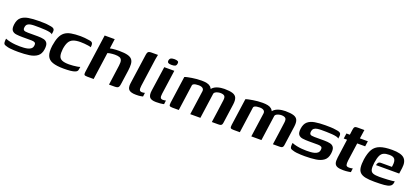

<svg xmlns="http://www.w3.org/2000/svg" viewBox="27 -1345 4690 2172"><g transform="rotate(20 2372.0 -259.0)"><path d="M191 4Q170 4 143 3Q116 2 90.5 -1Q65 -4 45 -11Q30 -15 21 -20.5Q12 -26 9.5 -41.5Q7 -57 11 -90Q38 -79 69.5 -72.5Q101 -66 131.5 -63.5Q162 -61 187 -61Q210 -61 234.5 -62.5Q259 -64 281.5 -69.5Q304 -75 319.5 -88Q335 -101 338 -123Q343 -152 329 -161Q315 -170 289 -170H179Q137 -170 103 -174.5Q69 -179 52 -201Q35 -223 42 -275Q50 -332 82 -359.5Q114 -387 167.5 -396Q221 -405 293 -405Q320 -405 355.5 -404Q391 -403 417 -398Q444 -395 459.5 -389.5Q475 -384 481 -372Q487 -360 483 -337L479 -312Q474 -322 451.5 -327.5Q429 -333 397.5 -335.5Q366 -338 331.5 -338.5Q297 -339 268 -339Q242 -339 219 -335.5Q196 -332 181 -320.5Q166 -309 162 -282Q159 -262 166 -252.5Q173 -243 188 -240.5Q203 -238 222 -238H340Q381 -238 411 -231Q441 -224 455 -200.5Q469 -177 462 -126Q454 -68 417.5 -40.5Q381 -13 323 -4.5Q265 4 191 4Z M738 6Q654 6 604 -11.5Q554 -29 536.5 -72.5Q519 -116 529 -193Q539 -259 557 -300.5Q575 -342 605 -365Q635 -388 682 -396.5Q729 -405 796 -405Q822 -405 845.5 -402.5Q869 -400 902 -395Q919 -393 930 -387Q941 -381 944.5 -367Q948 -353 944 -326Q934 -331 911 -334.5Q888 -338 863 -340Q838 -342 817 -342Q764 -342 730.5 -329Q697 -316 679.5 -285Q662 -254 654 -201Q648 -148 656 -117Q664 -86 693.5 -73Q723 -60 778 -60Q803 -60 828.5 -62.5Q854 -65 876 -68.5Q898 -72 910 -77L904 -43Q902 -22 879 -11.5Q856 -1 819.5 2.5Q783 6 738 6Z M1021 0Q992 0 985.5 -8.5Q979 -17 982 -41L1047 -505H1168L1152 -388Q1164 -391 1182.5 -393.5Q1201 -396 1222 -397Q1243 -398 1261 -398Q1326 -398 1364 -388Q1402 -378 1418.5 -356.5Q1435 -335 1437 -302Q1439 -269 1433 -223L1409 -55Q1406 -31 1400 -19.5Q1394 -8 1382 -4Q1370 0 1348 0H1283L1316 -241Q1322 -283 1314.5 -304.5Q1307 -326 1286.5 -333.5Q1266 -341 1231 -341Q1219 -341 1202 -339.5Q1185 -338 1169.5 -335.5Q1154 -333 1144 -329L1098 0Z M1609 4Q1547 4 1523 -18.5Q1499 -41 1507 -98L1558 -458Q1561 -477 1566 -487Q1571 -497 1581.5 -501Q1592 -505 1611 -505H1689Q1688 -502 1685 -486Q1682 -470 1678 -449L1631 -113Q1626 -77 1632.5 -61.5Q1639 -46 1664 -46Q1672 -46 1683 -48Q1694 -50 1697 -51L1691 -5Q1684 -4 1666 0Q1648 4 1609 4Z M1850 4Q1790 4 1771 -21.5Q1752 -47 1760 -102L1803 -399H1924L1883 -108Q1878 -73 1885.5 -59.5Q1893 -46 1915 -46Q1927 -46 1937 -48Q1947 -50 1950 -51L1944 -5Q1939 -4 1929 -2Q1919 0 1900 2Q1881 4 1850 4ZM1872 -451Q1843 -451 1831 -458.5Q1819 -466 1821 -487Q1825 -508 1839 -516Q1853 -524 1883 -524Q1911 -523 1923 -515.5Q1935 -508 1931 -487Q1928 -466 1914.5 -458.5Q1901 -451 1872 -451Z M2047 0Q2019 0 2011.5 -8.5Q2004 -17 2008 -46L2054 -372Q2068 -378 2090 -382.5Q2112 -387 2139 -391.5Q2166 -396 2195 -398.5Q2224 -401 2253 -401Q2290 -401 2317 -395Q2344 -389 2361.5 -373.5Q2379 -358 2388 -328H2369Q2380 -351 2399 -365.5Q2418 -380 2440.5 -387.5Q2463 -395 2486 -398Q2509 -401 2527 -401Q2591 -401 2627 -389.5Q2663 -378 2675 -349.5Q2687 -321 2680 -270L2648 -42Q2646 -24 2640.5 -15Q2635 -6 2625 -3Q2615 0 2597 0H2521Q2531 -69 2540.5 -137Q2550 -205 2559 -274Q2565 -315 2549.5 -328.5Q2534 -342 2500 -342Q2485 -342 2468 -337.5Q2451 -333 2439.5 -325Q2428 -317 2426 -306L2383 0H2261L2302 -290Q2305 -315 2288 -327.5Q2271 -340 2240 -340Q2221 -340 2205.5 -337.5Q2190 -335 2180 -329.5Q2170 -324 2167 -315L2123 0Z M2782 0Q2754 0 2746.5 -8.5Q2739 -17 2743 -46L2789 -372Q2803 -378 2825 -382.5Q2847 -387 2874 -391.5Q2901 -396 2930 -398.5Q2959 -401 2988 -401Q3025 -401 3052 -395Q3079 -389 3096.5 -373.5Q3114 -358 3123 -328H3104Q3115 -351 3134 -365.5Q3153 -380 3175.5 -387.5Q3198 -395 3221 -398Q3244 -401 3262 -401Q3326 -401 3362 -389.5Q3398 -378 3410 -349.5Q3422 -321 3415 -270L3383 -42Q3381 -24 3375.5 -15Q3370 -6 3360 -3Q3350 0 3332 0H3256Q3266 -69 3275.5 -137Q3285 -205 3294 -274Q3300 -315 3284.5 -328.5Q3269 -342 3235 -342Q3220 -342 3203 -337.5Q3186 -333 3174.5 -325Q3163 -317 3161 -306L3118 0H2996L3037 -290Q3040 -315 3023 -327.5Q3006 -340 2975 -340Q2956 -340 2940.5 -337.5Q2925 -335 2915 -329.5Q2905 -324 2902 -315L2858 0Z M3640 4Q3619 4 3592 3Q3565 2 3539.5 -1Q3514 -4 3494 -11Q3479 -15 3470 -20.5Q3461 -26 3458.5 -41.5Q3456 -57 3460 -90Q3487 -79 3518.5 -72.5Q3550 -66 3580.5 -63.5Q3611 -61 3636 -61Q3659 -61 3683.5 -62.5Q3708 -64 3730.5 -69.5Q3753 -75 3768.5 -88Q3784 -101 3787 -123Q3792 -152 3778 -161Q3764 -170 3738 -170H3628Q3586 -170 3552 -174.5Q3518 -179 3501 -201Q3484 -223 3491 -275Q3499 -332 3531 -359.5Q3563 -387 3616.5 -396Q3670 -405 3742 -405Q3769 -405 3804.5 -404Q3840 -403 3866 -398Q3893 -395 3908.5 -389.5Q3924 -384 3930 -372Q3936 -360 3932 -337L3928 -312Q3923 -322 3900.5 -327.5Q3878 -333 3846.5 -335.5Q3815 -338 3780.5 -338.5Q3746 -339 3717 -339Q3691 -339 3668 -335.5Q3645 -332 3630 -320.5Q3615 -309 3611 -282Q3608 -262 3615 -252.5Q3622 -243 3637 -240.5Q3652 -238 3671 -238H3789Q3830 -238 3860 -231Q3890 -224 3904 -200.5Q3918 -177 3911 -126Q3903 -68 3866.5 -40.5Q3830 -13 3772 -4.5Q3714 4 3640 4Z M4102 4Q4055 4 4030 -6.5Q4005 -17 3997.5 -41.5Q3990 -66 3996 -109L4027 -335H3987L3996 -399H4037L4045 -458Q4048 -479 4052.5 -489Q4057 -499 4067 -502Q4077 -505 4096 -505H4174Q4173 -502 4172 -495.5Q4171 -489 4170 -479L4158 -399H4254L4245 -335H4149L4119 -120Q4114 -81 4119.5 -63.5Q4125 -46 4156 -46Q4166 -46 4179.5 -48Q4193 -50 4199 -52L4193 -5Q4186 -4 4161.5 0Q4137 4 4102 4Z M4479 6Q4413 6 4371 -2.5Q4329 -11 4306.5 -32.5Q4284 -54 4279 -93Q4274 -132 4282 -192Q4294 -271 4321 -316.5Q4348 -362 4402 -382Q4456 -402 4548 -402Q4655 -402 4694 -364.5Q4733 -327 4722 -247L4712 -177H4433Q4435 -195 4445 -207.5Q4455 -220 4477 -220H4609L4612 -244Q4618 -291 4601.5 -314.5Q4585 -338 4535 -338Q4493 -338 4467.5 -326Q4442 -314 4428 -283.5Q4414 -253 4405 -194Q4398 -140 4405 -112Q4412 -84 4438 -74.5Q4464 -65 4513 -65Q4531 -65 4558.5 -66Q4586 -67 4615 -68.5Q4644 -70 4666 -72.5Q4688 -75 4695 -77L4693 -61Q4692 -49 4685 -35.5Q4678 -22 4662 -14Q4641 -2 4596 2Q4551 6 4479 6Z"/></g></svg>

Font: Genos SemiBold
Style: Italic
Weight: 600
Italic angle: -8°
Version: Version 1.010